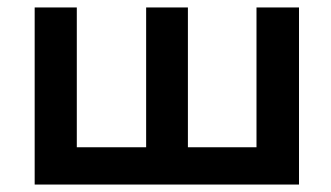

<svg xmlns="http://www.w3.org/2000/svg" viewBox="-20 -495 887 515"><path d="M73 0H782V-475H668V-100H484V-475H372V-100H186V-475H73Z"/></svg>

Font: Mint Spirit
Style: Bold
Weight: 700
Designer: HARENDAL Hirwen
Foundry: Arkandis Digital Foundry.
Version: Version 1.004;FFEdit